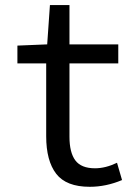

<svg xmlns="http://www.w3.org/2000/svg" viewBox="-20 -717 540 749"><path d="M330.1 11.7Q238.3 11.7 199.2 -39.1Q160.2 -89.8 160.2 -185.5V-469.7H47.9V-539.1L164.1 -543.9L174.8 -697.3H251V-543.9H441.4V-469.7H251V-183.6Q251 -122.1 273.9 -91.3Q296.9 -60.5 350.6 -60.5Q391.6 -60.5 436.5 -82L456.1 -14.6Q393.6 11.7 330.1 11.7Z"/></svg>

Font: Gen Shin Gothic Monospace Regular
Style: Regular
Weight: 400
Designer: [Source Han Sans]
Ryoko NISHIZUKA  (kana & ideographs); Paul D. Hunt (Latin, Greek & Cyrillic); Wenlong ZHANG  (bopomofo
Version: Version 1.002.20150607